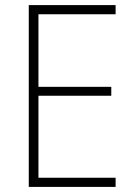

<svg xmlns="http://www.w3.org/2000/svg" viewBox="-20 -734 530 754"><path d="M434 0V-36H131V-358H417V-393H131V-678H434V-714H93V0Z"/></svg>

Font: Noto Sans Lao SemiCondensed ExtraLight
Style: Regular
Weight: 200
Width: 4
Designer: Monotype Design Team
Foundry: Monotype Imaging Inc.
Version: Version 2.003